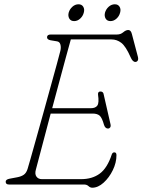

<svg xmlns="http://www.w3.org/2000/svg" viewBox="-20 -861 665 896"><path d="M371.5 0H21.5Q6.5 0 6.5 -13Q6.5 -23.5 24.5 -27L61.5 -34Q79.5 -37.5 91 -45.5Q102.5 -53.5 108.5 -72Q111.5 -81.5 122.5 -120.2Q133.5 -159 149.2 -215.2Q165 -271.5 182.5 -334.5Q200 -397.5 216.2 -456.5Q232.5 -515.5 244.8 -560.2Q257 -605 261.5 -623Q265.5 -639.5 262 -652.8Q258.5 -666 246.5 -668L216.5 -673Q199.5 -676 199.5 -687Q199.5 -700 217.5 -700H526.5Q543 -700 555.2 -710.5Q567.5 -721 578.5 -721Q591 -721 595.5 -702L623.5 -596Q626.5 -584 622.5 -578Q618.5 -572 611.5 -572Q599 -572 589.5 -594Q567 -645 546.2 -661Q525.5 -677 500.5 -677H310.5Q301 -643.5 287 -591.8Q273 -540 256.5 -478.8Q240 -417.5 223.5 -356H403.5Q426 -356 434.5 -368.8Q443 -381.5 437.5 -419Q436 -434 448.5 -434Q456 -434 459.5 -430.2Q463 -426.5 463.5 -422L495.5 -282Q498 -271.5 494 -266.2Q490 -261 484.5 -261Q471 -261 465.5 -278Q456 -312 444.8 -321.5Q433.5 -331 412.5 -331H216.5Q199.5 -267 184.8 -211Q170 -155 160 -117.2Q150 -79.5 147.5 -70Q141.5 -49 150 -37Q158.5 -25 175.5 -25H358.5Q410.5 -25 445.5 -50.8Q480.5 -76.5 501.5 -140Q505 -150 513.5 -150Q523.5 -150 523.5 -137Q523.5 -102 506.5 -67Q489.5 -32 463.5 -8.5Q437.5 15 410.5 15Q401 15 393 7.5Q385 0 371.5 0ZM326 -762.5Q310.5 -762.5 303.5 -774.2Q296.5 -786 300.5 -802Q305 -818 317.8 -829.5Q330.5 -841 346.5 -841Q361.5 -841 368.5 -829.5Q375.5 -818 371 -802Q367 -786 354.2 -774.2Q341.5 -762.5 326 -762.5ZM495.5 -762.5Q480 -762.5 473 -774.2Q466 -786 470 -802Q474.5 -818 487.2 -829.5Q500 -841 516 -841Q531 -841 538 -829.5Q545 -818 540.5 -802Q536.5 -786 523.8 -774.2Q511 -762.5 495.5 -762.5Z"/></svg>

Font: Fraunces 9pt S100 Thin
Style: Italic
Weight: 100
Italic angle: -16°
Version: Version 1.000; ttfautohint (v1.8.3)